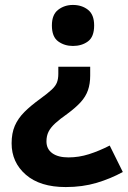

<svg xmlns="http://www.w3.org/2000/svg" viewBox="-20 -565 517 777"><path d="M345 -259Q345 -226 336 -200Q327 -174 306.5 -151.5Q286 -129 252 -104Q222 -83 203.5 -66Q185 -49 176.5 -32Q168 -15 168 7Q168 38 191.5 55Q215 72 257 72Q299 72 340 59Q381 46 424 24L477 131Q428 158 371 175Q314 192 246 192Q142 192 84.5 142Q27 92 27 15Q27 -26 40 -56Q53 -86 79 -112Q105 -138 144 -166Q174 -188 189.5 -202.5Q205 -217 210.5 -231.5Q216 -246 216 -266V-295H345ZM361 -462Q361 -416 336 -397.5Q311 -379 275 -379Q241 -379 215.5 -397.5Q190 -416 190 -462Q190 -506 215.5 -525.5Q241 -545 275 -545Q311 -545 336 -525.5Q361 -506 361 -462Z"/></svg>

Font: Noto Sans Kannada
Style: Regular
Weight: 400
Designer: Jelle Bosma - Monotype Design Team
Foundry: Monotype Imaging Inc.
Version: Version 2.003